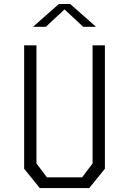

<svg xmlns="http://www.w3.org/2000/svg" viewBox="-20 -962 660 982"><path d="M103.5 -99V-730H166.5V-126L220 -55H400L453.5 -126V-730H516.5V-99L436.5 0H183.5ZM281 -941.5H339L471 -825H405.5L296 -927H324L214.5 -825H149Z"/></svg>

Font: Monaspace Krypton Var
Style: Regular
Weight: 400
Designer: Riley Cran and the Lettermatic Team
Version: Version 1.101 (Monaspace Krypton Var)